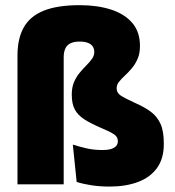

<svg xmlns="http://www.w3.org/2000/svg" viewBox="-20 -696 660 725"><path d="M46 0V-486.5Q46 -550 69.5 -592.2Q93 -634.5 144.8 -655.5Q196.5 -676.5 281 -676.5Q347 -676.5 398.2 -660.2Q449.5 -644 479 -610Q508.5 -576 508.5 -522.5Q508.5 -494 499.5 -473.5Q490.5 -453 477.5 -437.8Q464.5 -422.5 451.5 -410.5Q438.5 -398.5 429.5 -387.2Q420.5 -376 420.5 -363.5V-362.5Q420.5 -346 434.8 -336Q449 -326 495 -305Q526.5 -291 549.8 -273.8Q573 -256.5 585.8 -229Q598.5 -201.5 598.5 -155.5V-151Q598.5 -97 572.8 -61.5Q547 -26 501 -8.8Q455 8.5 393.5 8.5Q358.5 8.5 326.5 3.8Q294.5 -1 269.5 -9L255 -150Q280 -142 307 -135.8Q334 -129.5 367 -129.5Q396.5 -129.5 410.8 -138.2Q425 -147 425 -162V-163Q425 -173.5 419.2 -180.8Q413.5 -188 400.5 -195Q387.5 -202 365 -211.5Q324 -229 299 -245Q274 -261 262.5 -282.5Q251 -304 251 -338V-339.5Q251 -366 259.5 -386Q268 -406 280.8 -421.2Q293.5 -436.5 306.2 -449.2Q319 -462 327.5 -474Q336 -486 336 -499.5Q336 -512.5 329.8 -521.2Q323.5 -530 311.2 -534.5Q299 -539 280.5 -539Q258 -539 244.8 -531.8Q231.5 -524.5 226 -511.2Q220.5 -498 220.5 -479.5V0Z"/></svg>

Font: Anek Malayalam Medium ExtraBold
Style: Regular
Weight: 800
Version: Version 1.003